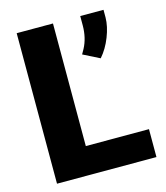

<svg xmlns="http://www.w3.org/2000/svg" viewBox="-107 -794 757 876"><g transform="rotate(-15 271.0 -355.5)"><path d="M225.1 -131.8H523.4V0H53.7V-710.9H225.1ZM394.5 -501 316.9 -540 329.6 -562.5Q354 -608.4 354 -668V-711.4H463.9V-675.3Q463.4 -633.3 444.3 -584.7Q425.3 -536.1 394.5 -501Z"/></g></svg>

Font: Sadagaat-English
Style: Regular
Weight: 900
Designer: Ahmed alsheikh
Foundry: Ahmed alsheikh Design
Version: Version 2.137;January 17, 2018;FontCreator 11.0.0.2408 64-bi